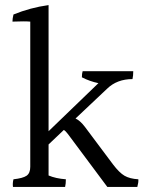

<svg xmlns="http://www.w3.org/2000/svg" viewBox="-20 -784 572 755"><path d="M99 -128V-699Q88 -700 71 -700Q54 -700 29 -699Q29 -711 33 -727Q99 -754 171 -764V-268L367 -457Q333 -464 302 -480Q302 -495 305 -504H504Q504 -486 501 -473Q440 -473 401 -435L277 -318Q295 -310 314 -285L424 -138Q449 -105 469.5 -93Q490 -81 524 -79Q525 -67 520 -49H402L247 -257Q238 -269 231 -273L171 -216V-94Q199 -82 239 -79Q239 -61 236 -49H31Q29 -64 33 -79Q70 -83 84.5 -93Q99 -103 99 -128Z"/></svg>

Font: Halant
Style: Regular
Weight: 400
Designer: Hitesh Malaviya (Devanagari), Satya Rajpurohit (Latin)
Foundry: Indian Type Foundry
Version: Version 1.101;PS 1.0;hotconv 1.0.78;makeotf.lib2.5.61930; tt